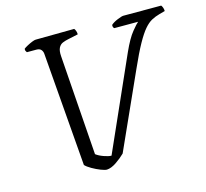

<svg xmlns="http://www.w3.org/2000/svg" viewBox="-102 -820 1002 936"><g transform="rotate(-15 399.0 -352.0)"><path d="M326 0Q316 0 295.5 -8Q275 -16 254 -28Q233 -40 223 -51L177 -625Q176 -637 168.5 -645.5Q161 -654 145 -654H97Q94 -658 92 -662Q90 -666 91 -673Q97 -678 110 -685Q123 -692 135.5 -697Q148 -702 154 -702L349 -704Q353 -700 356 -691.5Q359 -683 359 -674L308 -663Q293 -660 279.5 -654.5Q266 -649 258.5 -634.5Q251 -620 253 -592L289 -88Q303 -77 326.5 -68.5Q350 -60 365 -60L573 -528Q601 -590 625.5 -620Q650 -650 659 -657H539Q536 -659 534 -663.5Q532 -668 533 -675Q545 -686 567 -695Q589 -704 597 -704H788Q791 -701 794.5 -692.5Q798 -684 798 -674L769 -666Q747 -660 728.5 -650Q710 -640 691 -618Q672 -596 648 -553Q624 -510 592 -438L420 -56Q401 -37 374.5 -19Q348 -1 326 0Z"/></g></svg>

Font: Texturina Extralight
Style: Italic
Weight: 200
Italic angle: -11°
Designer: Guillermo Torres Carreño
Foundry: Omnibus-Type
Version: Version 1.002; ttfautohint (v1.8.3)